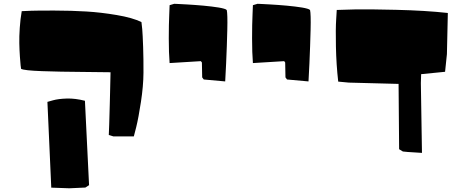

<svg xmlns="http://www.w3.org/2000/svg" viewBox="-20 -804 2451 1022"><path d="M432.1 -267.6Q379.9 -280.8 335.7 -279.5Q291.5 -278.3 261.7 -270L232.4 -261.7L252.9 194.8L349.1 198.2L434.6 194.3L454.1 181.6ZM92.3 -437.5Q91.3 -443.8 89.8 -455.6Q88.4 -467.3 85.9 -502.9Q83.5 -538.6 82.8 -573.5Q82 -608.4 85.2 -656Q88.4 -703.6 95.7 -744.6Q114.7 -745.6 147.7 -746.8Q180.7 -748 270.8 -747.8Q360.8 -747.6 438.7 -742.9Q516.6 -738.3 601.6 -723.9Q686.5 -709.5 732.9 -686.5Q734.4 -679.2 737.1 -648.7Q739.7 -618.2 741.9 -553.7Q744.1 -489.3 743.7 -417Q743.2 -346.2 730.2 -261.5Q717.3 -176.8 705.1 -127.4L692.4 -78.1H583Q582.5 -78.1 581.3 -78.6Q580.1 -79.1 576.7 -80.1Q573.2 -81.1 570.6 -82Q567.9 -83 564.9 -84Q562 -85 560.5 -85L559.1 -85.4Q559.6 -85 561.3 -141.4Q563 -197.8 564.5 -254.4L565.9 -311L568.4 -419.4Q542.5 -420.4 420.2 -421.1Q297.9 -421.9 203.4 -425.3Q108.9 -428.7 92.3 -437.5Z M1064.5 -380.9 1056.2 -392.1Q1054.7 -468.8 1054.7 -471.2L1049.3 -478.5L882.8 -468.3Q878.4 -522.5 878.4 -599.6Q878.4 -676.8 880.9 -726.6L882.8 -776.4L907.2 -783.7Q910.6 -783.7 916.5 -783.4Q922.4 -783.2 940.4 -782.2Q958.5 -781.2 976.1 -780.3Q993.7 -779.3 1017.8 -777.6Q1042 -775.9 1063 -773.9Q1084 -772 1106.2 -769.3Q1128.4 -766.6 1144.5 -763.9Q1160.6 -761.2 1172.4 -757.8Q1184.1 -754.4 1187 -750.5Q1191.9 -730 1189.9 -645.8Q1188 -561.5 1183.6 -465.8L1178.7 -370.6Z M1507.8 -380.9 1499.5 -392.1Q1498 -468.8 1498 -471.2L1492.7 -478.5L1326.2 -468.3Q1321.8 -522.5 1321.8 -599.6Q1321.8 -676.8 1324.2 -726.6L1326.2 -776.4L1350.6 -783.7Q1354 -783.7 1359.9 -783.4Q1365.7 -783.2 1383.8 -782.2Q1401.9 -781.2 1419.4 -780.3Q1437 -779.3 1461.2 -777.6Q1485.4 -775.9 1506.3 -773.9Q1527.3 -772 1549.6 -769.3Q1571.8 -766.6 1587.9 -763.9Q1604 -761.2 1615.7 -757.8Q1627.4 -754.4 1630.4 -750.5Q1635.3 -730 1633.3 -645.8Q1631.3 -561.5 1627 -465.8L1622.1 -370.6Z M1772.5 -751Q1809.1 -752.4 1870.4 -753.9Q1931.6 -755.4 2088.6 -751.7Q2245.6 -748 2363.8 -734.9L2358.9 -516.1L2349.1 -421.9L2221.7 -409.2L2220.2 -361.3L2226.1 9.8Q2126 3.9 2124.5 2.4L2104.5 -9.8L2101.6 -357.4L1836.9 -364.3L1780.3 -369.6Q1770 -460.4 1768.1 -555.9Q1766.1 -651.4 1769.5 -701.2Z"/></svg>

Font: Noot
Style: Regular
Weight: 400
Designer: Amos Jerbi
Foundry: Amos Jerbi
Version: Version 1.000;PS 001.001;hotconv 1.0.56